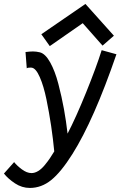

<svg xmlns="http://www.w3.org/2000/svg" viewBox="-72 -761 610 965"><path d="M357.4 -741.2 500.5 -581.5 443.4 -531.7 343.8 -644.5 178.2 -529.3 135.7 -588.9ZM-1 53.7Q12.7 71.3 37.8 90.1Q63 108.9 86.4 108.9Q103 108.9 119.9 98.6Q136.7 88.4 152.6 69.1Q168.5 49.8 178 35.6Q187.5 21.5 200.7 0Q194.8 -62 185.1 -127.9Q175.3 -193.8 161.4 -261.5Q147.5 -329.1 127.9 -373.5Q108.4 -418 87.4 -420.9Q86.4 -420.9 84.7 -421.1Q83 -421.4 82 -421.4Q66.4 -421.4 62.5 -417.5L56.2 -499.5Q79.6 -502.4 93.8 -502.4Q110.4 -502.4 128.4 -498Q155.8 -491.2 180.2 -447.5Q204.6 -403.8 221.4 -339.1Q238.3 -274.4 249.5 -212.4Q260.7 -150.4 267.6 -89.4Q309.1 -168.9 360.6 -295.9Q412.1 -422.9 439 -508.8L513.2 -488.3Q399.9 -158.2 292 13.2Q234.4 104.5 185.3 144Q136.2 183.6 78.1 183.6Q38.1 183.6 3.4 160.6Q-31.2 137.7 -52.2 111.3Z"/></svg>

Font: Fantasque Sans Mono
Style: Italic
Weight: 400
Italic angle: -11°
Monospace: yes
Designer: Jany Belluz
Version: Version 1.8.0 ; ttfautohint (v1.8.2)